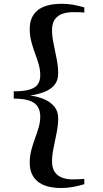

<svg xmlns="http://www.w3.org/2000/svg" viewBox="-20 -826 528 985"><path d="M294.5 138.5Q213.5 138.5 173 104.8Q132.5 71 132.5 9.5Q132.5 -25 140.8 -56.2Q149 -87.5 159.8 -116.2Q170.5 -145 178.5 -172.8Q186.5 -200.5 186.5 -228.5Q186.5 -256 174.8 -276.8Q163 -297.5 133.5 -308.8Q104 -320 50.5 -320V-357.5Q104 -357.5 133.5 -367Q163 -376.5 174.8 -394.8Q186.5 -413 186.5 -440Q186.5 -468 178.5 -495.8Q170.5 -523.5 159.8 -552.2Q149 -581 140.8 -612Q132.5 -643 132.5 -678Q132.5 -740 173.2 -773.2Q214 -806.5 297 -806.5Q330 -806.5 356.5 -801.5Q383 -796.5 412.5 -788V-761.5Q406.5 -762.5 394.5 -763Q382.5 -763.5 370.5 -763.5Q358.5 -763.5 352 -763.5Q326 -763.5 301.8 -755.8Q277.5 -748 262.2 -727.8Q247 -707.5 247 -671Q247 -640.5 254.8 -602.2Q262.5 -564 270.5 -524.2Q278.5 -484.5 278.5 -449.5Q278.5 -412 258.5 -389Q238.5 -366 206 -353.8Q173.5 -341.5 134.5 -336Q173.5 -331 206 -317.2Q238.5 -303.5 258.5 -279.5Q278.5 -255.5 278.5 -218.5Q278.5 -184 270.5 -144.5Q262.5 -105 254.8 -67.2Q247 -29.5 247 1Q247 38.5 262.5 58.8Q278 79 302.5 86.8Q327 94.5 353.5 94.5Q360.5 94 372 93.8Q383.5 93.5 395 93Q406.5 92.5 412.5 91.5V119Q385.5 127 356 132.8Q326.5 138.5 294.5 138.5Z"/></svg>

Font: Merriweather 120pt SemiBold
Style: Regular
Weight: 600
Version: Version 2.100